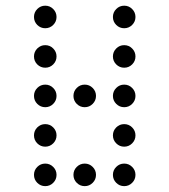

<svg xmlns="http://www.w3.org/2000/svg" viewBox="-20 -674 587 665"><path d="M175.8 -615.2Q175.8 -599.1 164.3 -587.6Q152.8 -576.2 136.7 -576.2Q120.6 -576.2 109.1 -587.6Q97.7 -599.1 97.7 -615.2Q97.7 -631.3 109.1 -642.8Q120.6 -654.3 136.7 -654.3Q152.8 -654.3 164.3 -642.8Q175.8 -631.3 175.8 -615.2ZM449.2 -615.2Q449.2 -599.1 437.7 -587.6Q426.3 -576.2 410.2 -576.2Q394 -576.2 382.6 -587.6Q371.1 -599.1 371.1 -615.2Q371.1 -631.3 382.6 -642.8Q394 -654.3 410.2 -654.3Q426.3 -654.3 437.7 -642.8Q449.2 -631.3 449.2 -615.2ZM175.8 -478.5Q175.8 -462.4 164.3 -450.9Q152.8 -439.5 136.7 -439.5Q120.6 -439.5 109.1 -450.9Q97.7 -462.4 97.7 -478.5Q97.7 -494.6 109.1 -506.1Q120.6 -517.6 136.7 -517.6Q152.8 -517.6 164.3 -506.1Q175.8 -494.6 175.8 -478.5ZM449.2 -478.5Q449.2 -462.4 437.7 -450.9Q426.3 -439.5 410.2 -439.5Q394 -439.5 382.6 -450.9Q371.1 -462.4 371.1 -478.5Q371.1 -494.6 382.6 -506.1Q394 -517.6 410.2 -517.6Q426.3 -517.6 437.7 -506.1Q449.2 -494.6 449.2 -478.5ZM175.8 -341.8Q175.8 -325.7 164.3 -314.2Q152.8 -302.7 136.7 -302.7Q120.6 -302.7 109.1 -314.2Q97.7 -325.7 97.7 -341.8Q97.7 -357.9 109.1 -369.4Q120.6 -380.9 136.7 -380.9Q152.8 -380.9 164.3 -369.4Q175.8 -357.9 175.8 -341.8ZM449.2 -341.8Q449.2 -325.7 437.7 -314.2Q426.3 -302.7 410.2 -302.7Q394 -302.7 382.6 -314.2Q371.1 -325.7 371.1 -341.8Q371.1 -357.9 382.6 -369.4Q394 -380.9 410.2 -380.9Q426.3 -380.9 437.7 -369.4Q449.2 -357.9 449.2 -341.8ZM175.8 -205.1Q175.8 -189 164.3 -177.5Q152.8 -166 136.7 -166Q120.6 -166 109.1 -177.5Q97.7 -189 97.7 -205.1Q97.7 -221.2 109.1 -232.7Q120.6 -244.1 136.7 -244.1Q152.8 -244.1 164.3 -232.7Q175.8 -221.2 175.8 -205.1ZM449.2 -205.1Q449.2 -189 437.7 -177.5Q426.3 -166 410.2 -166Q394 -166 382.6 -177.5Q371.1 -189 371.1 -205.1Q371.1 -221.2 382.6 -232.7Q394 -244.1 410.2 -244.1Q426.3 -244.1 437.7 -232.7Q449.2 -221.2 449.2 -205.1ZM175.8 -68.4Q175.8 -52.2 164.3 -40.8Q152.8 -29.3 136.7 -29.3Q120.6 -29.3 109.1 -40.8Q97.7 -52.2 97.7 -68.4Q97.7 -84.5 109.1 -95.9Q120.6 -107.4 136.7 -107.4Q152.8 -107.4 164.3 -95.9Q175.8 -84.5 175.8 -68.4ZM312.5 -68.4Q312.5 -52.2 301 -40.8Q289.6 -29.3 273.4 -29.3Q257.3 -29.3 245.8 -40.8Q234.4 -52.2 234.4 -68.4Q234.4 -84.5 245.8 -95.9Q257.3 -107.4 273.4 -107.4Q289.6 -107.4 301 -95.9Q312.5 -84.5 312.5 -68.4ZM449.2 -68.4Q449.2 -52.2 437.7 -40.8Q426.3 -29.3 410.2 -29.3Q394 -29.3 382.6 -40.8Q371.1 -52.2 371.1 -68.4Q371.1 -84.5 382.6 -95.9Q394 -107.4 410.2 -107.4Q426.3 -107.4 437.7 -95.9Q449.2 -84.5 449.2 -68.4ZM312.5 -341.8Q312.5 -325.7 301 -314.2Q289.6 -302.7 273.4 -302.7Q257.3 -302.7 245.8 -314.2Q234.4 -325.7 234.4 -341.8Q234.4 -357.9 245.8 -369.4Q257.3 -380.9 273.4 -380.9Q289.6 -380.9 301 -369.4Q312.5 -357.9 312.5 -341.8Z"/></svg>

Font: DatDot Light
Style: Regular
Weight: 300
Designer: GGBot
Version: 1.00